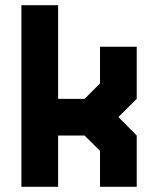

<svg xmlns="http://www.w3.org/2000/svg" viewBox="-20 -720 610 740"><path d="M62.5 0V-700H204V-339H306L365.5 -398.5V-540H507V-339L436.5 -269L507 -197.5V0H365.5V-138.5L306 -197.5H204V0ZM134 -71H133.5V-269.5H341.5L435 -172V-71H434.5V-172L341.5 -269.5L435 -363V-470H435.5V-363L341.5 -269.5H133.5V-629.5H134Z"/></svg>

Font: Tourney Black
Style: Regular
Weight: 900
Version: Version 1.015